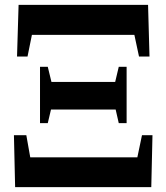

<svg xmlns="http://www.w3.org/2000/svg" viewBox="-20 -767 682 787"><path d="M110.8 -624 92.8 -535.2H49.8L56.2 -747.1H586.9L592.8 -535.2H549.8L530.8 -624ZM190.9 -431.2H452.1L466.8 -493.2H499V-262.2H466.8L454.1 -317.9H189L175.8 -262.2H144V-493.2H175.8ZM562 -212.9H605L600.1 0H42L37.1 -212.9H87.9L104 -122.1H543Z"/></svg>

Font: Noto Serif JP Black
Style: Regular
Weight: 900
Designer: Ryoko NISHIZUKA  (kana & ideographs); Frank Grießhammer (Latin, Greek & Cyrillic); Wenlong ZHANG  (bopomofo); Sandoll Co
Foundry: Adobe Systems Incorporated
Version: Version 1.001;PS 1.001;hotconv 16.6.54;makeotf.lib2.5.65590